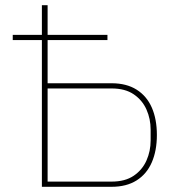

<svg xmlns="http://www.w3.org/2000/svg" viewBox="-20 -718 683 738"><path d="M141 0V-564H29V-584H141V-698H163V-584H393V-564H163V-398H409Q466 -398 505 -373.5Q544 -349 563.5 -304.5Q583 -260 583 -199Q583 -139 563.5 -94Q544 -49 505 -24.5Q466 0 409 0ZM163 -20H409Q461 -20 494 -42.5Q527 -65 543 -101Q559 -137 559 -178V-220Q559 -261 543 -297Q527 -333 494 -355.5Q461 -378 409 -378H163Z"/></svg>

Font: IBM Plex Sans Thin
Style: Regular
Weight: 250
Designer: Mike Abbink, Paul van der Laan, Pieter van Rosmalen
Foundry: Bold Monday
Version: Version 3.201